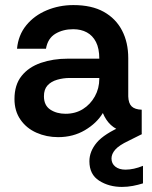

<svg xmlns="http://www.w3.org/2000/svg" viewBox="-20 -528 600 756"><path d="M209 12Q163 12 123.5 -5.5Q84 -23 60.5 -57Q37 -91 37 -138Q37 -194 65 -229Q93 -264 141 -280.5Q189 -297 247 -297H371Q371 -337 358 -362.5Q345 -388 322 -400.5Q299 -413 268 -413Q228 -413 198 -395Q168 -377 161 -336H47Q52 -390 83.5 -428.5Q115 -467 164 -487.5Q213 -508 269 -508Q341 -508 388.5 -481.5Q436 -455 460.5 -408Q485 -361 485 -299V-148Q486 -121 498.5 -109Q511 -97 538 -96V0Q496 0 466 -9Q436 -18 416.5 -36Q397 -54 385 -83Q361 -43 314.5 -15.5Q268 12 209 12ZM238 -80Q277 -80 306.5 -98.5Q336 -117 353.5 -148.5Q371 -180 371 -218V-221H255Q229 -221 205 -214Q181 -207 167 -191.5Q153 -176 153 -149Q153 -113 178 -96.5Q203 -80 238 -80ZM460 208Q409 208 370.5 183.5Q332 159 332 107Q332 68 361 33.5Q390 -1 464 -33L512 -54L539 0L485 27Q449 44 434 61Q419 78 419 96Q419 116 434 128Q449 140 474 140Q506 140 543 125V194Q524 200 503 204Q482 208 460 208Z"/></svg>

Font: Rethink Sans SemiBold
Style: Regular
Weight: 600
Designer: The Rethink Sans project authors (Hans Thiessen). DM Sans designed by Colophon Foundry.
Foundry: Rethink Communications LLC
Version: Version 1.001